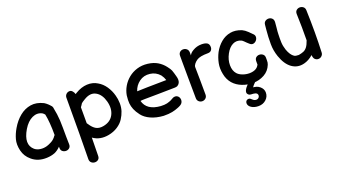

<svg xmlns="http://www.w3.org/2000/svg" viewBox="-61 -1079 3290 1853"><g transform="rotate(-20 1584.5 -152.0)"><path d="M343 -16Q376 -30 406 -61V-46Q407 -22 423 -10.5Q439 1 458.5 0.5Q478 0 492.5 -13Q507 -26 506 -50Q505 -82 504.5 -127.5Q504 -173 504 -218.5Q504 -264 502 -297Q498 -363 485 -423Q484 -445 468 -459Q468 -460 462 -466L449 -479Q442 -485 432.5 -493Q423 -501 415 -505Q346 -539 284.5 -529Q223 -519 171.5 -477Q120 -435 83 -371Q54 -322 40 -271Q26 -220 41 -156Q56 -92 108 -49Q169 4 262 0Q307 -2 343 -16ZM298 -106Q263 -96 229 -101Q195 -106 172 -125Q94 -193 173 -327Q213 -394 266 -418.5Q319 -443 367 -417Q379 -409 388 -397Q405 -315 405 -180Q402 -178 400 -176Q378 -143 347 -127Q316 -111 298 -106Z M731 151Q733 58 734 -35Q802 14 895 -3Q949 -13 990.5 -40Q1032 -67 1055 -103Q1078 -139 1090 -176Q1102 -213 1101 -256Q1100 -299 1089 -337Q1075 -390 1044.5 -435Q1014 -480 970 -505Q923 -534 864 -531Q805 -528 745 -492L731 -483Q725 -503 712.5 -516.5Q700 -530 685 -530Q664 -530 649.5 -515.5Q635 -501 635 -480Q635 -48 631 149Q631 173 646 186Q661 199 681 199.5Q701 200 716 188Q731 176 731 151ZM877 -101Q833 -93 802 -110Q771 -127 743 -171Q740 -177 735 -182V-346L748 -364Q753 -373 755 -376Q757 -378 760 -381Q765 -387 797 -406Q867 -449 920 -418Q972 -389 993 -311Q1014 -232 983.5 -173.5Q953 -115 877 -101Z M1458 5Q1512 6 1547 -1.5Q1582 -9 1606 -19Q1623 -25 1639 -34Q1660 -46 1666 -65Q1672 -84 1665.5 -102Q1659 -120 1642.5 -128.5Q1626 -137 1603 -129Q1584 -118 1571 -111.5Q1558 -105 1529 -97Q1503 -91 1464 -93Q1323 -103 1296 -207H1299Q1299 -210 1479 -211L1650 -214Q1665 -214 1678 -219Q1711 -238 1709 -279Q1708 -295 1702.5 -314Q1697 -333 1693 -348Q1688 -362 1683 -378Q1677 -394 1652 -426Q1623 -464 1582 -488.5Q1541 -513 1483 -520Q1425 -527 1374.5 -511.5Q1324 -496 1285.5 -464.5Q1247 -433 1222.5 -391Q1198 -349 1190 -303Q1184 -253 1187 -221.5Q1190 -190 1203 -158Q1216 -126 1245 -88Q1274 -50 1329 -25Q1384 0 1458 5ZM1298 -305Q1315 -360 1362 -394.5Q1409 -429 1471 -421Q1530 -414 1570 -368Q1590 -341 1599 -311Q1356 -308 1298 -305Z M1857 0Q1877 0 1892 -13.5Q1907 -27 1907 -50L1906 -207L1904 -332Q1904 -348 1917.5 -365Q1931 -382 1949 -394Q1981 -417 2065 -417Q2088 -417 2100 -430.5Q2112 -444 2112 -464Q2112 -495 2092 -507Q2072 -519 2035 -519Q1986 -519 1945 -494Q1915 -477 1904 -453V-483Q1904 -507 1888.5 -520.5Q1873 -534 1852 -534Q1832 -534 1818 -521Q1804 -508 1804 -485V-426Q1804 -323 1805 -254L1807 -50Q1807 -27 1822 -13.5Q1837 0 1857 0Z M2380 2Q2442 1 2494.5 -28Q2547 -57 2570 -115Q2578 -134 2577 -159V-181Q2578 -206 2563.5 -219Q2549 -232 2529.5 -233.5Q2510 -235 2494 -223.5Q2478 -212 2477 -187V-158L2478 -153Q2456 -100 2379 -98Q2341 -98 2307 -111Q2273 -124 2255 -145Q2226 -178 2225.5 -234Q2225 -290 2255 -346Q2284 -400 2325 -420.5Q2366 -441 2411 -421Q2420 -417 2434 -403L2451 -386Q2463 -374 2472 -367Q2490 -350 2509 -353.5Q2528 -357 2541 -372.5Q2554 -388 2554.5 -407.5Q2555 -427 2536 -443L2504 -475Q2477 -501 2451 -513Q2389 -538 2335 -528Q2281 -518 2238 -482Q2195 -446 2166 -393Q2141 -344 2130.5 -291Q2120 -238 2132 -180Q2143 -121 2179 -79Q2214 -39 2268.5 -18Q2323 3 2380 2ZM2352 230Q2398 230 2429.5 201Q2461 172 2461 130Q2461 94 2430.5 67.5Q2400 41 2353 42Q2349 42 2344 44Q2338 47 2332 49L2358 63Q2359 44 2373.5 26.5Q2388 9 2415 -15Q2386 -32 2362 -39Q2283 27 2283 65Q2283 79 2294 89Q2305 99 2321 99Q2344 99 2363 104Q2386 111 2386 133Q2385 147 2375.5 156Q2366 165 2353 165Q2331 165 2315 149Q2306 140 2299 135.5Q2292 131 2282 131Q2268 131 2259 140.5Q2250 150 2250 164Q2250 192 2279 211Q2308 230 2352 230Z M3046 0Q3067 1 3082.5 -13Q3098 -27 3099 -47Q3108 -246 3100 -482Q3099 -506 3083 -518Q3067 -530 3047.5 -529.5Q3028 -529 3013.5 -516Q2999 -503 3000 -478Q3005 -341 3003 -208Q2988 -165 2971.5 -144Q2955 -123 2934 -114.5Q2913 -106 2884 -101Q2852 -101 2838 -110Q2804 -132 2782 -193Q2768 -235 2766.5 -273.5Q2765 -312 2767 -359Q2767 -379 2772 -421Q2776 -463 2777 -478Q2778 -503 2764 -516.5Q2750 -530 2730.5 -531Q2711 -532 2695 -521Q2679 -510 2677 -486Q2675 -466 2672 -434Q2669 -402 2667 -364.5Q2665 -327 2665.5 -291Q2666 -255 2671 -227Q2677 -193 2688 -161Q2720 -69 2776 -29Q2834 12 2904 -6Q2953 -18 2999 -58Q3001 -27 3014.5 -14Q3028 -1 3046 0Z"/></g></svg>

Font: Balsamiq Sans
Style: Regular
Weight: 400
Designer: Michael Angeles
Foundry: Balsamiq SRL
Version: Version 1.020; ttfautohint (v1.8.4.7-5d5b);gftools[0.9.26]